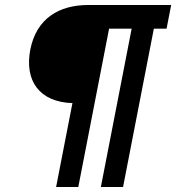

<svg xmlns="http://www.w3.org/2000/svg" viewBox="-20 -750 706 770"><path d="M205 0H294L417.5 -635H508L384.5 0H473.5L597 -635H648L666.5 -730H334.5C216 -730 126 -675.5 101.5 -551C77.5 -426 138 -340.5 270.5 -336.5Z"/></svg>

Font: Monaspace Neon Medium
Style: Italic
Weight: 500
Italic angle: -11°
Designer: Riley Cran & the Lettermatic Team
Foundry: Lettermatic
Version: Version 1.200 (Monaspace Neon)